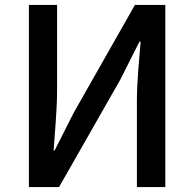

<svg xmlns="http://www.w3.org/2000/svg" viewBox="-20 -757 785 777"><path d="M97 0H219L467 -435L544 -588H549C543 -512 534 -427 534 -347V0H649V-737H526L279 -302L201 -148H197C202 -224 211 -313 211 -393V-737H97Z"/></svg>

Font: Noto Sans HK Medium
Style: Regular
Weight: 500
Designer: Ryoko NISHIZUKA 西塚涼子 (kana, bopomofo & ideographs); Paul D. Hunt (Latin, Greek & Cyrillic); Sandoll Communications 산돌커뮤니
Foundry: Adobe
Version: Version 2.002;hotconv 1.0.116;makeotfexe 2.5.65601